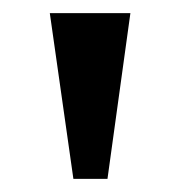

<svg xmlns="http://www.w3.org/2000/svg" viewBox="-20 -734 275 293"><path d="M92 -461H144L179 -714H56Z"/></svg>

Font: Noto Serif Armenian Condensed SemiBold
Style: Regular
Weight: 600
Width: 3
Designer: Monotype Design Team
Foundry: Monotype Imaging Inc.
Version: Version 2.008